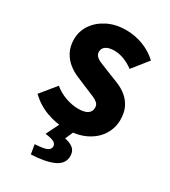

<svg xmlns="http://www.w3.org/2000/svg" viewBox="-216 -770 992 1118"><g transform="rotate(30 280.0 -210.5)"><path d="M277 12Q212 12 148.5 -11Q85 -34 33 -83L117 -186Q152 -157 196 -141.5Q240 -126 281 -126Q323 -126 343.5 -140Q364 -154 364 -180Q364 -199 352.5 -210Q341 -221 321 -230Q301 -239 273 -250L190 -285Q155 -299 125 -323Q95 -347 76.5 -382.5Q58 -418 58 -465Q58 -520 88.5 -564.5Q119 -609 172.5 -636Q226 -663 296 -663Q355 -663 410.5 -642Q466 -621 508 -581L425 -477Q392 -501 359.5 -513Q327 -525 296 -525Q261 -525 240.5 -512Q220 -499 220 -474Q220 -457 232 -445Q244 -433 266.5 -424Q289 -415 318 -403L399 -371Q439 -355 467.5 -330.5Q496 -306 511.5 -272.5Q527 -239 527 -193Q527 -138 498 -91.5Q469 -45 413 -16.5Q357 12 277 12ZM176 242 165 179Q222 176 244 166.5Q266 157 266 136Q266 121 251 111Q236 101 190 95L239 -4H331L302 61Q341 69 360.5 86.5Q380 104 380 136Q380 188 326 213Q272 238 176 242Z"/></g></svg>

Font: Source Sans 3 ExtraBold
Style: Regular
Weight: 800
Designer: Paul D. Hunt
Foundry: Adobe
Version: Version 3.052;hotconv 1.1.0;makeotfexe 2.6.0